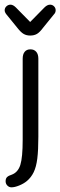

<svg xmlns="http://www.w3.org/2000/svg" viewBox="-23 -602 258 821"><path d="M141 -17V-351Q141 -370 132 -380.5Q123 -391 107 -391Q91 -391 82.5 -380.5Q74 -370 74 -351V-4Q74 71 64 103Q54 135 27 145Q14 149 7.5 155Q1 161 1 173Q1 184 8.5 191.5Q16 199 26 199Q40 199 59.5 191Q79 183 92 172Q110 157 121 134.5Q132 112 136.5 76Q141 40 141 -17ZM106 -508 45 -570Q33 -582 22 -582Q12 -582 4.5 -575Q-3 -568 -3 -558Q-3 -550 4 -541L52 -482Q66 -464 78 -457Q90 -450 106 -450Q123 -450 135 -457Q147 -464 161 -483L208 -541Q212 -545 213.5 -549.5Q215 -554 215 -558Q215 -568 208 -575Q201 -582 191 -582Q179 -582 167 -570Z"/></svg>

Font: Beiruti
Style: Regular
Weight: 400
Version: Version 1.00